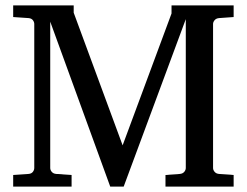

<svg xmlns="http://www.w3.org/2000/svg" viewBox="-20 -691 916 711"><path d="M592.8 0V-43L646 -46.9Q656.7 -47.9 662.4 -54.7Q668 -61.5 668 -68.8V-620.1L438 0H388.2L166 -610.8V-68.8Q166 -61.5 171.6 -54.7Q177.2 -47.9 188 -46.9L245.1 -43V0H28.8V-43L85.9 -46.9Q96.7 -47.9 101.8 -54.7Q106.9 -61.5 106.9 -68.8V-602.1Q106.9 -609.4 101.8 -616.2Q96.7 -623 85.9 -624L28.8 -627.9V-670.9H252.9V-644L434.1 -152.8L615.2 -641.1V-670.9H845.2V-627.9L791 -624Q780.3 -623 774.7 -616.2Q769 -609.4 769 -602.1V-68.8Q769 -61.5 774.7 -54.7Q780.3 -47.9 791 -46.9L845.2 -43V0Z"/></svg>

Font: Charis SIL CyrE
Style: Regular
Weight: 400
Foundry: SIL International
Version: Version 5.000